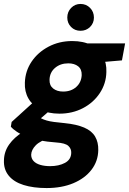

<svg xmlns="http://www.w3.org/2000/svg" viewBox="-50 -721 654 973"><path d="M186 232Q119 232 69.5 216.5Q20 201 -6 169Q-32 137 -30 91Q-29 47 -3.5 11Q22 -25 66.5 -52.5Q111 -80 171 -99L206 -23Q154 -8 131.5 15Q109 38 108 63Q108 82 120 95Q132 108 154 114.5Q176 121 204 121Q248 121 279 104.5Q310 88 311 54Q312 33 296.5 18.5Q281 4 235 1Q189 -2 152 -10Q115 -18 86 -28.5Q57 -39 36.5 -52.5Q16 -66 5 -79L9 -103L139 -221L235 -189L80 -55L139 -133Q149 -126 160 -120.5Q171 -115 186 -110.5Q201 -106 223.5 -103Q246 -100 278 -97Q338 -91 376.5 -74.5Q415 -58 432 -29Q449 0 448 40Q447 96 413.5 139.5Q380 183 321.5 207.5Q263 232 186 232ZM251 -145Q194 -145 154 -166Q114 -187 94 -222Q74 -257 76 -302Q78 -361 110 -408.5Q142 -456 196 -484.5Q250 -513 316 -513Q373 -513 412.5 -492.5Q452 -472 471.5 -436.5Q491 -401 489 -356Q488 -298 456 -249.5Q424 -201 370.5 -173Q317 -145 251 -145ZM270 -257Q310 -257 336 -280Q362 -303 364 -340Q365 -370 346 -385Q327 -400 296 -400Q256 -400 229 -377Q202 -354 201 -317Q200 -288 219.5 -272.5Q239 -257 270 -257ZM380 -399 375 -501H584L568 -415ZM358 -565Q329 -565 310 -584.5Q291 -604 291 -632Q291 -661 310.5 -681Q330 -701 358 -701Q387 -701 406.5 -681Q426 -661 426 -632Q426 -604 406.5 -584.5Q387 -565 358 -565Z"/></svg>

Font: DM Sans 17pt Black
Style: Italic
Weight: 900
Italic angle: -10°
Version: Version 4.004;gftools[0.9.30]